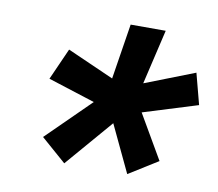

<svg xmlns="http://www.w3.org/2000/svg" viewBox="-59 -816 687 604"><g transform="rotate(10 284.0 -514.0)"><path d="M182 -281 102 -351 240 -487 90 -535 135 -636 284 -570 312 -747H424L383 -572L542 -634L568 -535L394 -481L476 -340L383 -282L312 -432Z"/></g></svg>

Font: IBM Plex Sans SmBld
Style: Italic
Weight: 600
Italic angle: -11°
Designer: Mike Abbink, Paul van der Laan, Pieter van Rosmalen
Foundry: Bold Monday
Version: Version 3.005